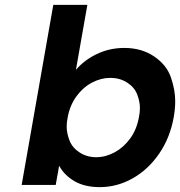

<svg xmlns="http://www.w3.org/2000/svg" viewBox="-20 -760 740 789"><path d="M292 -473Q326 -513 378 -538Q430 -563 491 -563Q562 -563 613.5 -528Q665 -493 682.5 -441.5Q700 -390 700 -345Q700 -313 694 -279Q679 -194 634 -128.5Q589 -63 525 -27Q461 9 390 9Q328 9 286 -15.5Q244 -40 223 -79L209 0H69L199 -740H339ZM551 -279Q555 -299 555 -316Q555 -343 543.5 -372.5Q532 -402 502 -421Q472 -440 433 -440Q395 -440 358 -420.5Q321 -401 294 -364Q267 -327 258 -277Q254 -257 254 -240Q254 -213 265.5 -183Q277 -153 307 -133.5Q337 -114 375 -114Q414 -114 451 -134Q488 -154 515 -191Q542 -228 551 -279Z"/></svg>

Font: Fz Poppins SemBd
Style: Italic
Weight: 600
Italic angle: -10°
Designer: Ninad Kale (Devanagari), Jonny Pinhorn (Latin)
Foundry: Indian Type Foundry
Version: Vit hóa bi Vntype.Com & FontZin.Com